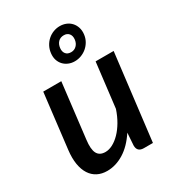

<svg xmlns="http://www.w3.org/2000/svg" viewBox="-183 -869 902 986"><g transform="rotate(-30 268.0 -376.0)"><path d="M498.5 -510 437 0H383.5Q344.5 0 344.5 -38L349.5 -111.5Q310.5 -52 262.2 -22.2Q214 7.5 163 7.5Q131 7.5 106 -5.2Q81 -18 65 -42.8Q49 -67.5 43 -103.5Q37 -139.5 42.5 -186L81 -510H188L149.5 -186Q142.5 -131.5 155.8 -106.5Q169 -81.5 203.5 -81.5Q224.5 -81.5 247 -93.2Q269.5 -105 290.5 -126.5Q311.5 -148 329.5 -178.5Q347.5 -209 360 -246.5L391.5 -510ZM214 -660.5Q216.5 -682.5 226.2 -700.8Q236 -719 250.8 -732Q265.5 -745 284 -752Q302.5 -759 322 -759Q342 -759 359 -752Q376 -745 388 -732Q400 -719 406 -700.8Q412 -682.5 409.5 -660.5Q407 -638.5 397 -620.8Q387 -603 372 -590.2Q357 -577.5 338.5 -570.5Q320 -563.5 300 -563.5Q280.5 -563.5 263.8 -570.5Q247 -577.5 235 -590.2Q223 -603 217.2 -620.8Q211.5 -638.5 214 -660.5ZM268 -660.5Q265.5 -639.5 275.8 -626.5Q286 -613.5 307 -613.5Q326 -613.5 339.2 -626.5Q352.5 -639.5 355 -660.5Q357.5 -682 347 -695Q336.5 -708 317 -708Q296 -708 283.2 -695Q270.5 -682 268 -660.5Z"/></g></svg>

Font: Lato SemiBold
Style: Italic
Weight: 600
Italic angle: -7°
Designer: Lukasz Dziedzic with Adam Twardoch and Botio Nikoltchev
Foundry: tyPoland Lukasz Dziedzic
Version: Version 2.015; 2015-08-06; http://www.latofonts.com/